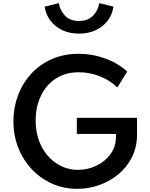

<svg xmlns="http://www.w3.org/2000/svg" viewBox="-20 -1181 949 1217"><path d="M469.5 16Q541 16 608.5 -7.8Q676 -31.5 730.2 -76.2Q784.5 -121 816.5 -184.8Q848.5 -248.5 848.5 -328V-434.5H467V-332H715V-314Q715 -252 680.8 -204.8Q646.5 -157.5 591.5 -131Q536.5 -104.5 475 -104.5Q399.5 -104.5 338.5 -144.8Q277.5 -185 241.8 -255.5Q206 -326 206 -417.5Q206 -502 238.2 -571.2Q270.5 -640.5 331.8 -681.8Q393 -723 480.5 -723Q548.5 -723 613.5 -697.2Q678.5 -671.5 723.5 -626.5L786.5 -727.5Q727.5 -781 646.8 -810.5Q566 -840 479.5 -840Q383.5 -840 306.8 -805.8Q230 -771.5 176 -711.5Q122 -651.5 93.5 -574.5Q65 -497.5 65 -412Q65 -322 96 -244Q127 -166 182 -107.8Q237 -49.5 310.5 -16.8Q384 16 469.5 16ZM481 -968Q569 -968 628.5 -1015.5Q688 -1063 699 -1139L609 -1161Q602.5 -1115.5 570 -1081.8Q537.5 -1048 481 -1048Q424 -1048 392 -1081.8Q360 -1115.5 353 -1161L263 -1139Q274.5 -1063 333.8 -1015.5Q393 -968 481 -968Z"/></svg>

Font: Spartan SemiBold
Style: Regular
Weight: 600
Designer: Matt Bailey, Mirko Velimirovic
Foundry: Matt Bailey
Version: Version 1.003; ttfautohint (v1.8.3)